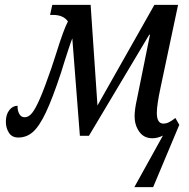

<svg xmlns="http://www.w3.org/2000/svg" viewBox="-20 -556 775 786"><path d="M647 -1Q625 10 604 10Q569 10 550 -17Q531 -44 531 -80Q531 -108 541 -152L594 -414H591L344 0H307L276 -399Q270 -384 260 -353.5Q250 -323 243 -301L230 -259Q195 -153 168 -96Q141 -39 115 -16Q89 7 55 7Q29 7 16.5 -12.5Q4 -32 4 -58Q4 -87 18 -105Q32 -123 52 -123Q51 -105 58.5 -90.5Q66 -76 81 -76Q97 -76 111 -93Q125 -110 143.5 -152.5Q162 -195 190 -276L209 -334Q241 -437 258 -468Q240 -495 196 -495H185L194 -536H351L379 -124L612 -536H709L638 -201Q622 -127 622 -94Q622 -50 649 -50Q660 -50 671.5 -55.5Q683 -61 698 -73L714 -45L607 210H530Z"/></svg>

Font: Noto Serif Cond
Style: Italic
Weight: 400
Width: 3
Italic angle: -12°
Designer: Monotype Design Team
Foundry: Monotype Imaging Inc.
Version: Version 1.001